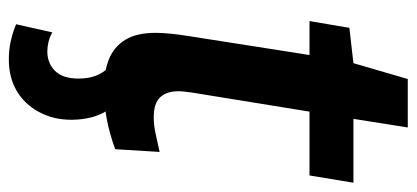

<svg xmlns="http://www.w3.org/2000/svg" viewBox="-268 -432 921 424"><g transform="rotate(90 192.0 -220.5)"><path d="M316 -113 310 -15Q275 -2 242 4Q209 10 175 10Q139 10 111.5 -1Q84 -12 68.5 -37Q53 -62 53 -105Q53 -119 55 -138.5Q57 -158 60 -176L102 -444H27L42 -532L120 -541L155 -661H262L243 -541H384L368 -444H227L185 -185Q184 -177 183 -169Q182 -161 182 -154Q182 -129 195 -114.5Q208 -100 240 -100Q257 -100 275 -104Q293 -108 316 -113ZM34 204 52 124Q63 130 73.5 132.5Q84 135 94 135Q120 135 137 118Q154 101 154 66Q154 45 148 28.5Q142 12 126 -5L218 -6Q232 11 238.5 33.5Q245 56 245 82Q245 122 227.5 154Q210 186 180.5 203Q151 220 112 220Q91 220 72.5 216Q54 212 34 204Z"/></g></svg>

Font: Georama ExtraCondensed Thin SemiBold
Style: Italic
Weight: 600
Italic angle: -9°
Version: Version 1.001